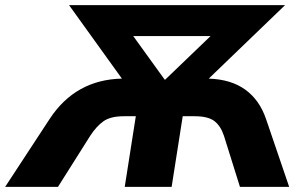

<svg xmlns="http://www.w3.org/2000/svg" viewBox="-68 -725 1181 745"><path d="M-48 0 125 -264Q225 -416 405 -420L200 -705H1038L742 -420Q829 -417 884 -377Q939 -337 964 -264L1054 0H863L801 -198Q788 -237 763.5 -255.5Q739 -274 687 -274H641L598 0H416L459 -274H413Q361 -274 333.5 -254.5Q306 -235 282 -198L157 0ZM571 -416H573L749 -585H449Z"/></svg>

Font: Winston ExtraBold
Style: Italic
Weight: 800
Italic angle: -9°
Designer: Original fonts by Vernon Adams / Changes by Cristiano Sobral
Foundry: Original fonts by Vernon Adams / Changes by Cristiano Sobral
Version: Version 2.503;July 17, 2020;FontCreator 13.0.0.2655 64-bit